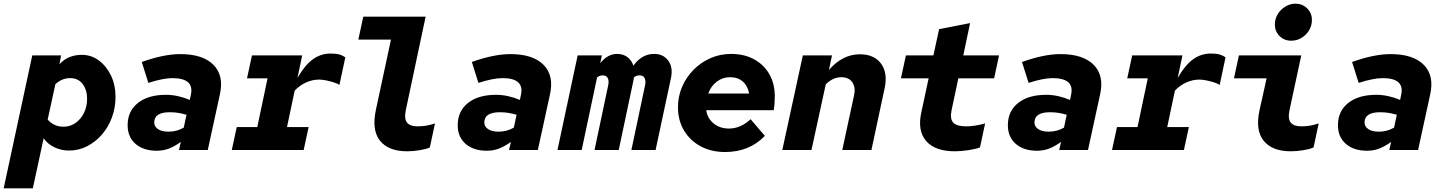

<svg xmlns="http://www.w3.org/2000/svg" viewBox="-62 -818 7882 1047"><path d="M-42 209 114 -516H271L262 -468Q290 -497 320.5 -508Q351 -519 384 -519Q436 -519 477.5 -488Q519 -457 543.5 -405.5Q568 -354 568 -290Q568 -231 548.5 -178Q529 -125 494 -84.5Q459 -44 413 -20.5Q367 3 314 3Q272 3 234.5 -15Q197 -33 176 -64L117 209ZM284 -127Q321 -127 350 -147.5Q379 -168 396 -202.5Q413 -237 413 -280Q413 -327 389 -359.5Q365 -392 320 -392Q276 -392 240 -359L198 -166Q232 -127 284 -127Z M793 4Q720 4 677 -33.5Q634 -71 634 -135Q634 -212 690 -256.5Q746 -301 843 -301Q876 -301 909.5 -293.5Q943 -286 973 -273L979 -302Q998 -392 878 -392Q828 -392 747 -366L711 -480Q831 -523 921 -523Q1044 -523 1102 -464.5Q1160 -406 1137 -303L1071 0H914L924 -44Q887 -18 857 -7Q827 4 793 4ZM779 -150Q779 -128 799.5 -114Q820 -100 857 -100Q902 -100 940 -122L955 -192Q936 -198 913 -202Q890 -206 864 -206Q779 -206 779 -150Z M1202 0 1229 -125H1341L1397 -391H1285L1312 -516H1586L1560 -393Q1601 -464 1644.5 -495Q1688 -526 1741 -526Q1770 -526 1788 -521Q1806 -516 1821 -505L1789 -355Q1779 -362 1759 -368.5Q1739 -375 1717 -379.5Q1695 -384 1678 -384Q1643 -384 1608.5 -369Q1574 -354 1545 -324L1503 -125H1621L1594 0Z M2158 7Q2056 7 2010 -51Q1964 -109 1988 -220L2070 -602H1892L1919 -727H2259L2151 -218Q2141 -169 2158 -149Q2175 -129 2215 -129Q2238 -129 2261 -132.5Q2284 -136 2310 -145L2282 -14Q2263 -5 2227 1Q2191 7 2158 7Z M2593 4Q2520 4 2477 -33.5Q2434 -71 2434 -135Q2434 -212 2490 -256.5Q2546 -301 2643 -301Q2676 -301 2709.5 -293.5Q2743 -286 2773 -273L2779 -302Q2798 -392 2678 -392Q2628 -392 2547 -366L2511 -480Q2631 -523 2721 -523Q2844 -523 2902 -464.5Q2960 -406 2937 -303L2871 0H2714L2724 -44Q2687 -18 2657 -7Q2627 4 2593 4ZM2579 -150Q2579 -128 2599.5 -114Q2620 -100 2657 -100Q2702 -100 2740 -122L2755 -192Q2736 -198 2713 -202Q2690 -206 2664 -206Q2579 -206 2579 -150Z M2978 0 3088 -516H3220L3211 -473Q3251 -524 3303 -524Q3336 -524 3359 -507Q3382 -490 3392 -460Q3438 -524 3505 -524Q3555 -524 3582 -487.5Q3609 -451 3597 -393L3513 0H3381L3455 -350Q3461 -376 3453.5 -391.5Q3446 -407 3426 -407Q3407 -407 3395 -396Q3395 -391 3393 -383L3312 0H3180L3254 -350Q3260 -376 3252.5 -391.5Q3245 -407 3225 -407Q3208 -407 3194 -396L3110 0Z M3892 11Q3817 11 3759 -20Q3701 -51 3668 -106.5Q3635 -162 3635 -233Q3635 -292 3657.5 -344.5Q3680 -397 3720 -437.5Q3760 -478 3812.5 -501Q3865 -524 3924 -524Q3996 -524 4049.5 -495Q4103 -466 4133 -414Q4163 -362 4163 -293Q4163 -249 4157 -217H3789Q3796 -172 3830 -144.5Q3864 -117 3913 -117Q3946 -117 3976 -130.5Q4006 -144 4031 -168L4109 -77Q4024 11 3892 11ZM3800 -308H4023Q4016 -349 3989 -373Q3962 -397 3919 -397Q3879 -397 3847 -373Q3815 -349 3800 -308Z M4204 0 4316 -516H4475L4458 -436Q4532 -522 4627 -522Q4705 -522 4742.5 -471Q4780 -420 4762 -337L4690 0H4531L4595 -297Q4605 -341 4586 -369Q4567 -397 4526 -397Q4480 -397 4441 -358L4363 0Z M5146 7Q5037 7 4988.5 -49Q4940 -105 4962 -205L5002 -391H4851L4878 -516H5028L5059 -659L5228 -692L5191 -516H5386L5359 -391H5164L5127 -217Q5117 -168 5137 -148.5Q5157 -129 5206 -129Q5229 -129 5255.5 -133Q5282 -137 5310 -145L5282 -14Q5258 -5 5218 1Q5178 7 5146 7Z M5593 4Q5520 4 5477 -33.5Q5434 -71 5434 -135Q5434 -212 5490 -256.5Q5546 -301 5643 -301Q5676 -301 5709.5 -293.5Q5743 -286 5773 -273L5779 -302Q5798 -392 5678 -392Q5628 -392 5547 -366L5511 -480Q5631 -523 5721 -523Q5844 -523 5902 -464.5Q5960 -406 5937 -303L5871 0H5714L5724 -44Q5687 -18 5657 -7Q5627 4 5593 4ZM5579 -150Q5579 -128 5599.5 -114Q5620 -100 5657 -100Q5702 -100 5740 -122L5755 -192Q5736 -198 5713 -202Q5690 -206 5664 -206Q5579 -206 5579 -150Z M6002 0 6029 -125H6141L6197 -391H6085L6112 -516H6386L6360 -393Q6401 -464 6444.5 -495Q6488 -526 6541 -526Q6570 -526 6588 -521Q6606 -516 6621 -505L6589 -355Q6579 -362 6559 -368.5Q6539 -375 6517 -379.5Q6495 -384 6478 -384Q6443 -384 6408.5 -369Q6374 -354 6345 -324L6303 -125H6421L6394 0Z M6979 -596Q6941 -596 6915.5 -621.5Q6890 -647 6890 -684Q6890 -715 6905.5 -740.5Q6921 -766 6947 -782Q6973 -798 7002 -798Q7040 -798 7066 -772.5Q7092 -747 7092 -709Q7092 -678 7076.5 -652.5Q7061 -627 7035.5 -611.5Q7010 -596 6979 -596ZM6977 7Q6875 7 6828.5 -51Q6782 -109 6807 -220L6845 -391H6667L6694 -516H7034L6970 -218Q6960 -169 6977 -149Q6994 -129 7034 -129Q7057 -129 7080 -132.5Q7103 -136 7129 -145L7101 -14Q7082 -5 7046 1Q7010 7 6977 7Z M7393 4Q7320 4 7277 -33.5Q7234 -71 7234 -135Q7234 -212 7290 -256.5Q7346 -301 7443 -301Q7476 -301 7509.5 -293.5Q7543 -286 7573 -273L7579 -302Q7598 -392 7478 -392Q7428 -392 7347 -366L7311 -480Q7431 -523 7521 -523Q7644 -523 7702 -464.5Q7760 -406 7737 -303L7671 0H7514L7524 -44Q7487 -18 7457 -7Q7427 4 7393 4ZM7379 -150Q7379 -128 7399.5 -114Q7420 -100 7457 -100Q7502 -100 7540 -122L7555 -192Q7536 -198 7513 -202Q7490 -206 7464 -206Q7379 -206 7379 -150Z"/></svg>

Font: Red Hat Mono
Style: Bold Italic
Weight: 700
Italic angle: -12°
Monospace: yes
Designer: Pentagram, MCKL
Foundry: Pentagram, MCKL
Version: Version 1.023; ttfautohint (v1.8.3)